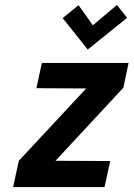

<svg xmlns="http://www.w3.org/2000/svg" viewBox="-20 -755 539 775"><path d="M493 -683 452 -735 355 -653 297 -734 233 -682 334 -555ZM499 -501H149L127 -399L328 -398L56 -106L33 0H402L425 -105L204 -106L478 -401Z"/></svg>

Font: Advent Pro
Style: Italic
Weight: 400
Italic angle: -12°
Designer: VivaRado, Andreas Kalpakidis
Foundry: VivaRado, Andreas Kalpakidis
Version: Version 3.000